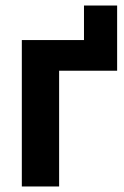

<svg xmlns="http://www.w3.org/2000/svg" viewBox="-20 -675 450 695"><path d="M59 -530H284V-655H404V-419H194V0H59Z"/></svg>

Font: Golos UI
Style: Bold
Weight: 700
Designer: A.Korolkova, Vitaly Kuzmin
Foundry: ParaType Ltd
Version: Version 2.000